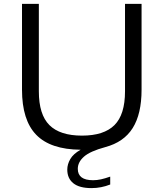

<svg xmlns="http://www.w3.org/2000/svg" viewBox="-20 -760 840 986"><path d="M450 206Q387.5 206 356.5 181Q325.5 156 325.5 111Q325.5 83.5 341 56.8Q356.5 30 394 9Q239 7.5 166 -67.8Q93 -143 93 -299.5V-740H179.5V-291Q179.5 -171.5 233.8 -117.5Q288 -63.5 401 -63.5Q513.5 -63.5 567.8 -117.5Q622 -171.5 622 -291V-740H707V-299.5Q707 -175 661.5 -102.5Q616 -30 520.5 -4.5Q443 16.5 411.2 44.5Q379.5 72.5 379.5 107Q379.5 165.5 458 165.5Q478 165.5 498.5 161Q519 156.5 546 147V187.5Q523.5 196.5 499.5 201.2Q475.5 206 450 206Z"/></svg>

Font: Encode Sans Expanded Expanded
Style: Regular
Weight: 400
Width: 7
Designer: Multiple Designers
Foundry: Impallari Type
Version: Version 3.000; ttfautohint (v1.8.3) -l 8 -r 50 -G 200 -x 14 